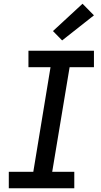

<svg xmlns="http://www.w3.org/2000/svg" viewBox="-20 -1006 540 1026"><path d="M27 0V-88H158L250 -647H132V-735H482V-647H352L259 -88H377V0ZM312 -790 263 -840 421 -986 482 -924Z"/></svg>

Font: Iosevka Curly Slab SmBdObl
Style: Regular
Weight: 600
Italic angle: -9°
Monospace: yes
Designer: Belleve Invis
Foundry: Belleve Invis
Version: Version 11.0.0; ttfautohint (v1.8.3)